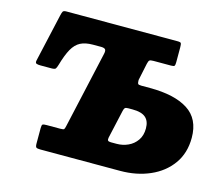

<svg xmlns="http://www.w3.org/2000/svg" viewBox="-105 -889 1192 1028"><g transform="rotate(15 491.0 -375.0)"><path d="M272 -135Q289.5 -135 293 -138.5Q296.5 -142 300 -159L395 -583Q399 -600.5 394 -607.5Q389 -614.5 371.5 -615H325.5Q283 -615 256 -601Q229 -587 210.5 -554Q192 -521 175.5 -463.5Q170.5 -446.5 166 -440.8Q161.5 -435 142 -435H81.5Q67 -435 59.5 -438.2Q52 -441.5 55 -455.5L115 -721Q118.5 -736.5 122.2 -743.2Q126 -750 142 -750H757Q774.5 -750 777.2 -744.8Q780 -739.5 780 -722V-640Q780 -624.5 777 -619.8Q774 -615 758 -615H661Q644 -615 638.8 -611Q633.5 -607 630 -591L610 -496Q610 -480 613 -475Q616 -470 632 -470H680Q816 -470 890.5 -422.5Q965 -375 965 -270Q965 -185 921.5 -124.5Q878 -64 804.2 -32Q730.5 0 640 0H198Q181 0 175.5 -4Q170 -8 170 -26V-111Q170 -128.5 175 -131.8Q180 -135 197 -135ZM596 -335Q582 -335 577.5 -330.8Q573 -326.5 570 -313L535 -157Q532.5 -144.5 536.2 -139.8Q540 -135 553 -135H585Q618 -135 647.8 -148.5Q677.5 -162 696.2 -188.8Q715 -215.5 715 -255Q715 -295.5 692.2 -315.2Q669.5 -335 620 -335Z"/></g></svg>

Font: Besley* Fatface
Style: Italic
Weight: 900
Italic angle: -13°
Designer: Owen Earl
Foundry: indestructible type*
Version: Version 3.000; ttfautohint (v1.8.3)